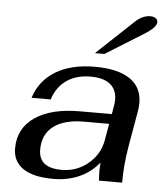

<svg xmlns="http://www.w3.org/2000/svg" viewBox="-53 -791 732 849"><g transform="rotate(5 312.5 -367.0)"><path d="M35 -110Q35 -199 107 -248.5Q179 -298 307 -298H448L454 -333Q457 -348 457 -362Q457 -407 427.5 -431Q398 -455 340 -455Q277 -455 234 -425Q191 -395 173 -339H88Q113 -417 182 -458.5Q251 -500 355 -500Q458 -500 511.5 -463.5Q565 -427 565 -358Q565 -340 562 -322L534 -162Q519 -72 520 0H417Q415 -30 415 -46Q415 -56 417 -80Q379 -34 327.5 -12Q276 10 215 10Q126 10 80.5 -21Q35 -52 35 -110ZM427 -180 440 -254H329Q241 -254 193.5 -218Q146 -182 146 -114Q146 -33 248 -33Q315 -33 365.5 -75Q416 -117 427 -180ZM516 -716Q547 -744 581 -744Q595 -744 604 -737.5Q613 -731 613 -721Q613 -698 564 -667L392 -560H350Z"/></g></svg>

Font: Fahkwang Medium
Style: Italic
Weight: 500
Italic angle: -10°
Version: Version 1.000; ttfautohint (v1.6)